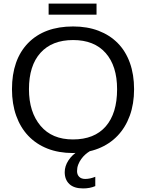

<svg xmlns="http://www.w3.org/2000/svg" viewBox="-20 -846 818 1074"><path d="M730 -347Q730 -265 706 -199Q682 -133 637.5 -86.5Q593 -40 530 -15Q467 10 388 10Q308 10 245 -15Q182 -40 138 -86.5Q94 -133 70.5 -199Q47 -265 47 -347Q47 -512 137 -605Q228 -698 389 -698Q468 -698 531 -674Q594 -650 638.5 -605Q683 -560 706.5 -494.5Q730 -429 730 -347ZM635 -347Q635 -477 571 -549.5Q507 -622 389 -622Q271 -622 206.5 -550.5Q142 -479 142 -347Q142 -219 207 -142Q271 -66 388 -66Q508 -66 571.5 -139Q635 -212 635 -347ZM513 195Q483 208 445 208Q394 208 368 183.5Q342 159 342 117Q342 83 363 51Q384 19 417 0H482Q470 7 457.5 18Q445 29 434.5 43.5Q424 58 417.5 75Q411 92 411 111Q411 131 423 143Q435 155 457 155Q483 155 513 143ZM520 -764H252V-826H520Z"/></svg>

Font: Libra Sans
Style: Regular
Weight: 400
Foundry: Context Ltd
Version: Version 1.000; ttfautohint (v1.3)